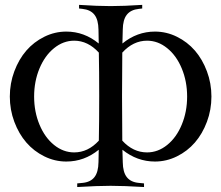

<svg xmlns="http://www.w3.org/2000/svg" viewBox="-20 -752 890 772"><path d="M290.5 0V-14.6L311.5 -16.6Q343.8 -19.5 359.6 -39.6Q375.5 -59.6 376 -100.1Q376 -107.4 376.5 -124Q377 -140.6 377 -149.9Q318.8 -102.5 246.6 -102.5Q200.2 -102.5 158.2 -123.3Q116.2 -144 85.9 -179Q55.7 -213.9 37.6 -262.2Q19.5 -310.5 19.5 -363.8Q19.5 -417 37.6 -465.3Q55.7 -513.7 85.9 -548.6Q116.2 -583.5 158.2 -604.2Q200.2 -625 246.6 -625Q318.8 -625 377 -577.1Q377 -599.1 376 -632.3Q375.5 -672.9 359.6 -692.9Q343.8 -712.9 311.5 -716.3L297.9 -717.8V-732.4Q372.6 -727.5 424.8 -727.5Q477.1 -727.5 551.8 -732.4V-717.8L538.1 -716.3Q505.9 -712.9 490 -692.9Q474.1 -672.9 473.6 -632.3Q473.1 -608.4 472.2 -577.1Q530.8 -625 603 -625Q649.4 -625 691.4 -604.2Q733.4 -583.5 763.7 -548.6Q793.9 -513.7 812 -465.3Q830.1 -417 830.1 -363.8Q830.1 -310.5 812 -262.2Q793.9 -213.9 763.7 -179Q733.4 -144 691.4 -123.3Q649.4 -102.5 603 -102.5Q531.2 -102.5 472.2 -149.9Q472.7 -123 473.6 -100.1Q474.1 -59.6 490 -39.6Q505.9 -19.5 538.1 -16.6L559.1 -14.6V0Q477.5 -4.9 424.8 -4.9Q372.1 -4.9 290.5 0ZM571.3 -588.4Q515.6 -588.4 471.7 -540.5Q470.7 -440.9 470.7 -366.2Q470.7 -288.1 471.7 -186.5Q515.1 -139.2 571.3 -139.2Q615.2 -139.2 652.3 -169.2Q689.5 -199.2 710.9 -251Q732.4 -302.7 732.4 -363.8Q732.4 -424.8 710.9 -476.6Q689.5 -528.3 652.3 -558.3Q615.2 -588.4 571.3 -588.4ZM278.3 -139.2Q334 -139.2 377.4 -186.5Q378.9 -262.7 378.9 -366.2Q378.9 -465.8 377.4 -540.5Q333.5 -588.4 278.3 -588.4Q234.4 -588.4 197.3 -558.3Q160.2 -528.3 138.7 -476.6Q117.2 -424.8 117.2 -363.8Q117.2 -302.7 138.7 -251Q160.2 -199.2 197.3 -169.2Q234.4 -139.2 278.3 -139.2Z"/></svg>

Font: Flanker
Style: Regular
Weight: 400
Designer: Flanker
Foundry: Flanker
Version: Version 2.027